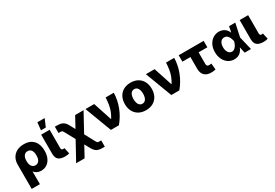

<svg xmlns="http://www.w3.org/2000/svg" viewBox="65 -1987 4889 3408"><g transform="rotate(-30 2510.0 -283.0)"><path d="M55.2 204.1V-290Q55.2 -372.6 89.1 -431.6Q123 -490.7 184.6 -522.2Q246.1 -553.7 327.6 -553.7Q423.3 -553.7 481.7 -514.6Q540 -475.6 566.4 -412.4Q592.8 -349.1 592.8 -276.4V-265.6Q592.8 -181.2 564 -119.1Q535.2 -57.1 484.1 -23.4Q433.1 10.3 365.2 10.3Q318.8 10.3 283.4 -7.3Q248 -24.9 223.1 -56.6L223.6 204.1ZM222.7 -269Q222.7 -200.7 249.5 -162.8Q276.4 -125 324.2 -125Q372.6 -125 399.2 -162.1Q425.8 -199.2 425.8 -265.6V-276.4Q425.8 -341.8 399.2 -377.7Q372.6 -413.6 324.2 -413.6Q276.4 -413.6 249.5 -376Q222.7 -338.4 222.7 -270.5Z M863.3 2.9Q769 2.9 725.6 -34.4Q682.1 -71.8 682.1 -151.4V-545.9H856V-170.4Q856 -128.9 894 -128.9Q912.6 -128.9 920.4 -132.3L946.8 -10.3Q935.1 -5.9 913.6 -1.5Q892.1 2.9 863.3 2.9ZM717.8 -614.3 733.9 -770H883.3L816.9 -614.3Z M966.3 204.1 1173.3 -172.9 1064.5 -371.1Q1052.2 -393.1 1044.9 -402.8Q1037.6 -412.6 1028.3 -414.8Q1019 -417 1000 -417H963.4V-546.9H1000Q1054.7 -546.9 1090.8 -536.9Q1127 -526.9 1153.1 -502.2Q1179.2 -477.5 1203.1 -433.1L1259.3 -327.1L1378.9 -545.9H1551.3L1345.7 -169.9L1453.1 30.3Q1464.4 51.3 1471.9 60.8Q1479.5 70.3 1489.5 72.8Q1499.5 75.2 1517.6 75.2H1554.2V204.1H1517.6Q1462.4 204.1 1426.8 194.6Q1391.1 185.1 1365.5 160.4Q1339.8 135.7 1315.4 91.8L1258.3 -13.7L1139.6 204.1Z M1796.4 0 1590.3 -545.9H1769L1893.1 -168H1898.9Q1936.5 -230 1957.5 -285.4Q1978.5 -340.8 1988.8 -402.6Q1999 -464.4 2003.4 -545.9H2170.9Q2167 -398.4 2113 -257.6Q2059.1 -116.7 1960.4 0Z M2515.1 10.3Q2429.2 10.3 2367.4 -25.1Q2305.7 -60.5 2272.5 -123.8Q2239.3 -187 2239.3 -271Q2239.3 -355 2272.5 -418.5Q2305.7 -481.9 2367.4 -517.3Q2429.2 -552.7 2515.1 -552.7Q2600.6 -552.7 2662.4 -517.3Q2724.1 -481.9 2757.1 -418.5Q2790 -355 2790 -271Q2790 -187 2757.1 -123.8Q2724.1 -60.5 2662.4 -25.1Q2600.6 10.3 2515.1 10.3ZM2515.1 -122.1Q2562.5 -122.1 2587.9 -163.1Q2613.3 -204.1 2613.3 -272Q2613.3 -339.8 2587.9 -380.1Q2562.5 -420.4 2515.1 -420.4Q2467.3 -420.4 2441.9 -380.1Q2416.5 -339.8 2416.5 -272Q2416.5 -204.1 2441.9 -163.1Q2467.3 -122.1 2515.1 -122.1Z M3034.7 0 2828.6 -545.9H3007.3L3131.3 -168H3137.2Q3174.8 -230 3195.8 -285.4Q3216.8 -340.8 3227.1 -402.6Q3237.3 -464.4 3241.7 -545.9H3409.2Q3405.3 -398.4 3351.3 -257.6Q3297.4 -116.7 3198.7 0Z M4012.2 -545.9V-414.1H3833V-176.3Q3833.5 -124 3878.4 -124Q3896 -124 3905.8 -125.2Q3915.5 -126.5 3929.2 -128.9L3941.4 -1.5Q3919.4 4.9 3898.2 7.3Q3877 9.8 3846.2 9.8Q3761.7 9.8 3713.6 -36.9Q3665.5 -83.5 3665.5 -176.8V-414.1H3501V-545.9Z M4323.7 11.7Q4254.9 11.7 4200.7 -24.4Q4146.5 -60.5 4115.5 -124.8Q4084.5 -189 4084.5 -272.5Q4084.5 -356 4116.7 -418.9Q4148.9 -481.9 4203.6 -517.3Q4258.3 -552.7 4324.7 -552.7Q4388.2 -552.7 4436.5 -520.3Q4484.9 -487.8 4506.3 -431.6H4510.3L4533.7 -545.9H4660.6L4602.5 -272.9L4667.5 0H4538.6L4511.7 -119.6H4507.3Q4487.8 -64.5 4442.4 -26.4Q4397 11.7 4323.7 11.7ZM4477.5 -272.9V-274.4Q4469.2 -310.5 4455.1 -343.3Q4440.9 -376 4417.2 -396.7Q4393.6 -417.5 4357.4 -417.5Q4307.1 -417.5 4280 -377.2Q4252.9 -336.9 4252.9 -274.4Q4252.9 -210.4 4280.8 -168.9Q4308.6 -127.4 4353.5 -127.4Q4386.2 -127.4 4411.6 -149.4Q4437 -171.4 4453.6 -204.6Q4470.2 -237.8 4477.5 -271.5Z M4931.6 2.9Q4837.4 2.9 4793.9 -34.4Q4750.5 -71.8 4750.5 -151.4V-545.9H4924.3V-170.4Q4924.3 -128.9 4962.4 -128.9Q4981 -128.9 4988.8 -132.3L5015.1 -10.3Q5003.4 -5.9 4981.9 -1.5Q4960.4 2.9 4931.6 2.9Z"/></g></svg>

Font: Inter Extra Bold
Style: Regular
Weight: 800
Designer: Rasmus Andersson
Foundry: rsms
Version: Version 4.000;git-3c8e0fc